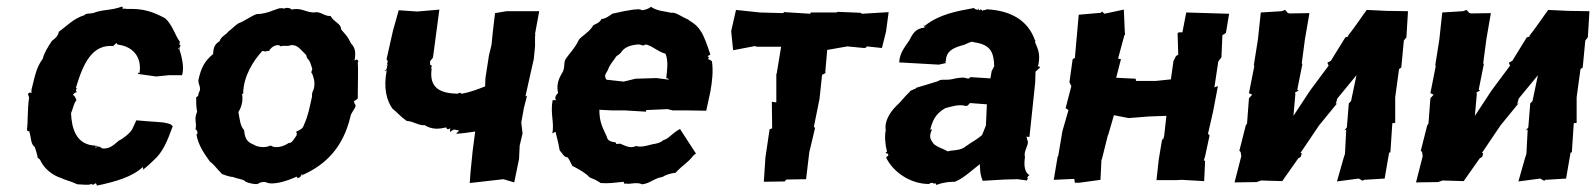

<svg xmlns="http://www.w3.org/2000/svg" viewBox="-20 -565 4987 600"><path d="M219 -252 214 -263 208 -269C211 -272 213 -276 220 -277C212 -288 225 -291 220 -286C214 -286 224 -292 217 -290C240 -367 268 -428 336 -421C332 -429 332 -417 344 -431C346 -428 344 -426 352 -425C393 -419 424 -389 416 -337C409 -338 414 -339 411 -334L468 -326L508 -330H549C557 -355 547 -392 539 -416C550 -418 536 -409 537 -414C543 -418 547 -425 541 -425C543 -420 539 -422 542 -435C528 -452 519 -488 496 -508C458 -528 429 -539 376 -537C369 -539 370 -537 362 -538C368 -544 357 -543 363 -545C327 -532 308 -536 279 -527C269 -522 254 -523 252 -522C242 -518 246 -521 245 -518C209 -507 192 -486 164 -466C161 -451 152 -445 142 -437C129 -417 117 -398 114 -382C92 -353 88 -321 78 -283C81 -280 75 -281 80 -273C73 -280 68 -271 67 -272L71 -260C65 -221 68 -186 64 -158C65 -165 64 -150 71 -156C79 -130 75 -116 89 -105C93 -93 97 -79 98 -71C104 -71 108 -59 106 -64C119 -35 148 -16 170 -9C187 -1 198 0 222 11C240 11 253 15 266 10C271 15 273 8 271 13C283 4 279 8 283 15C341 3 395 -13 426 -43C426 -43 429 -38 426 -34C442 -46 459 -63 459 -63C490 -90 503 -125 520 -171C520 -171 521 -169 515 -175C512 -178 496 -183 470 -184L442 -186L406 -189C402 -179 397 -170 393 -161C386 -148 362 -130 352 -126C331 -108 322 -100 300 -101C295 -105 288 -106 296 -107C292 -105 291 -107 280 -108C285 -100 271 -103 284 -111C275 -106 274 -113 278 -110C217 -112 204 -165 202 -211C210 -231 210 -241 219 -252Z M605 -284C603 -277 600 -275 599 -265L593 -261C593 -245 593 -230 596 -216C585 -190 596 -183 591 -161C594 -159 598 -155 597 -147C599 -155 599 -149 594 -144C600 -110 619 -84 636 -60C650 -50 654 -41 674 -21C677 -20 697 -12 708 -12C724 -5 740 -6 748 3C755 7 782 13 787 9C793 4 803 3 810 4C831 16 879 0 907 -13C912 -4 910 -10 919 -12C916 -15 914 -18 917 -10C921 -20 925 -17 922 -21C927 -21 925 -15 923 -17C999 -50 1052 -105 1075 -200C1076 -213 1094 -229 1091 -237C1085 -244 1089 -243 1086 -249C1093 -252 1101 -259 1098 -260V-262C1098 -309 1100 -343 1098 -373C1098 -366 1101 -377 1101 -372C1097 -372 1101 -384 1088 -376C1092 -400 1091 -415 1077 -429C1066 -453 1061 -455 1046 -473C1046 -492 1024 -495 1013 -515C991 -514 983 -531 960 -526C933 -527 922 -542 890 -535C894 -537 876 -544 868 -538C853 -543 842 -534 835 -533C816 -525 798 -521 782 -521C763 -514 746 -500 725 -492C714 -485 711 -480 692 -465C689 -458 671 -452 666 -436C651 -427 647 -417 646 -396C620 -375 609 -354 601 -319C597 -305 606 -300 605 -284ZM736 -273C739 -271 736 -270 740 -272C740 -327 773 -377 800 -406C815 -402 808 -406 821 -406C829 -422 851 -429 857 -420C872 -425 872 -418 890 -424C910 -425 917 -412 935 -395C939 -390 936 -393 940 -383C950 -374 952 -361 956 -349C956 -349 950 -336 955 -336C964 -314 966 -296 956 -276L955 -269V-263C947 -228 944 -206 930 -175C926 -163 921 -161 905 -153C913 -143 900 -143 908 -144C896 -126 892 -118 882 -118C866 -107 841 -100 826 -110C823 -110 810 -104 817 -107C800 -103 781 -107 773 -113C749 -122 745 -136 743 -158C730 -173 730 -189 725 -215C737 -233 740 -256 736 -273Z M1423 -272C1418 -273 1420 -278 1411 -273L1413 -272C1356 -273 1320 -289 1329 -351C1323 -354 1322 -343 1329 -356C1330 -356 1330 -361 1324 -363V-374L1326 -376L1333 -385L1353 -535L1284 -529L1226 -533L1208 -469L1188 -380L1192 -373L1190 -368L1191 -360C1184 -357 1181 -359 1190 -360C1190 -351 1186 -344 1181 -344C1187 -349 1182 -335 1189 -347C1177 -290 1189 -250 1206 -226C1221 -214 1230 -202 1251 -187C1270 -187 1291 -171 1307 -174C1329 -160 1351 -161 1374 -167C1377 -158 1384 -161 1387 -165C1385 -152 1387 -152 1389 -154C1400 -164 1400 -159 1415 -157L1405 -147C1425 -148 1446 -151 1465 -154L1457 -93L1450 -23L1448 7L1553 -5L1587 5L1602 -68L1604 -110L1613 -148L1609 -182L1617 -227L1627 -266L1622 -264C1631 -303 1639 -342 1648 -380L1652 -420V-452L1653 -456L1652 -459L1665 -530H1563L1527 -524L1520 -465L1516 -425L1508 -392L1497 -321L1496 -295C1473 -286 1450 -277 1423 -272Z M2150 -84C2145 -77 2147 -76 2150 -82L2155 -85L2105 -162C2078 -147 2071 -132 2053 -127C2040 -115 2018 -115 2014 -113C2000 -109 1979 -104 1968 -109C1949 -99 1932 -111 1918 -116C1907 -116 1906 -112 1904 -120C1893 -121 1878 -125 1877 -136C1866 -163 1853 -178 1853 -222L1892 -220H1932L1999 -216V-221L2066 -224L2082 -220H2127L2187 -219L2200 -279C2206 -313 2209 -344 2205 -372C2206 -376 2194 -377 2201 -377C2200 -380 2200 -375 2192 -381C2197 -384 2196 -385 2191 -390C2194 -390 2201 -396 2200 -394C2191 -422 2179 -456 2169 -469C2154 -492 2138 -497 2130 -504C2109 -513 2091 -528 2077 -525C2059 -530 2033 -530 2014 -544C2010 -538 1988 -531 1984 -534C1977 -538 1968 -535 1959 -535C1938 -532 1924 -529 1893 -522C1889 -518 1868 -504 1860 -506C1851 -488 1833 -491 1831 -481C1816 -460 1795 -451 1788 -439C1778 -416 1757 -395 1748 -381C1740 -367 1747 -361 1739 -341C1726 -320 1718 -301 1724 -274C1714 -266 1713 -254 1719 -252H1707C1699 -210 1713 -181 1706 -148C1714 -153 1714 -152 1716 -153C1724 -122 1727 -108 1729 -95C1739 -85 1740 -75 1754 -73C1763 -62 1768 -42 1772 -45C1792 -34 1811 -24 1822 -11C1839 -4 1844 -2 1857 7C1883 9 1897 6 1930 3C1926 3 1936 16 1935 8C1947 13 1967 2 1987 11C2012 8 2024 -8 2050 -12C2059 -18 2077 -24 2091 -25C2114 -50 2136 -61 2150 -84ZM2062 -320 2065 -321 2071 -316 2031 -321 1966 -319 1929 -310 1875 -316C1865 -332 1876 -335 1882 -352C1883 -358 1901 -382 1902 -383C1908 -394 1911 -390 1920 -400C1930 -417 1949 -424 1973 -426C1985 -427 1987 -419 1997 -426C2016 -424 2034 -404 2060 -397C2069 -371 2065 -351 2062 -320Z M2689 -420 2736 -415 2749 -467 2757 -527 2673 -522 2670 -525 2599 -528 2593 -526H2514L2512 -522L2433 -527L2432 -528L2427 -524L2355 -526L2280 -534L2265 -468L2266 -457L2271 -408L2339 -421L2345 -419H2421L2407 -334L2406 -335V-245L2392 -247L2393 -164L2385 -161L2373 -80L2372 -74L2367 3L2434 2L2430 3L2438 -4L2499 -5L2509 -89L2527 -165L2522 -171L2523 -167L2541 -256L2549 -331L2560 -337L2559 -340L2565 -409L2628 -420L2680 -415C2684 -415 2687 -416 2689 -420Z M3192 -124 3190 -128 3188 -138 3197 -137 3215 -307 3216 -341 3230 -354C3227 -359 3226 -360 3223 -354C3232 -391 3226 -407 3215 -432C3214 -436 3216 -438 3216 -438C3214 -440 3208 -443 3214 -440C3192 -501 3140 -532 3063 -536C3060 -532 3052 -535 3050 -531C3045 -539 3043 -534 3039 -532C3043 -537 3032 -542 3039 -533C3035 -536 3027 -534 3024 -540C2968 -530 2916 -520 2872 -486C2873 -486 2868 -492 2873 -482C2861 -490 2867 -487 2870 -479C2840 -476 2832 -459 2821 -438C2811 -422 2791 -401 2790 -370C2832 -368 2872 -365 2914 -363L2936 -368C2931 -378 2940 -374 2936 -378C2938 -402 2953 -414 2986 -423C3000 -426 3017 -439 3023 -433C3075 -426 3086 -403 3087 -356C3086 -359 3085 -353 3079 -343L3075 -320L3013 -324C3010 -325 3012 -316 2999 -321C2989 -324 2980 -322 2966 -320C2934 -311 2926 -321 2910 -311C2888 -304 2868 -298 2844 -291C2841 -285 2825 -285 2822 -277C2808 -265 2795 -246 2780 -233C2759 -212 2743 -183 2748 -158C2744 -142 2746 -112 2752 -92C2752 -92 2746 -84 2746 -88C2756 -85 2746 -84 2755 -85C2758 -77 2754 -79 2749 -73C2768 -32 2821 11 2886 10C2879 8 2895 5 2895 7C2894 4 2896 12 2906 7C2902 3 2903 5 2906 13C2930 4 2949 3 2964 3C2992 -8 3018 -34 3042 -52C3043 -25 3044 -17 3051 0L3120 -4L3160 -5L3189 -1L3193 -10C3186 -6 3191 -13 3197 -18C3182 -25 3179 -49 3183 -74C3178 -93 3194 -108 3192 -124ZM2893 -161 2887 -159C2893 -185 2902 -209 2934 -227C2954 -232 2975 -240 2998 -234C3003 -233 3005 -236 3011 -243L3064 -239L3061 -173L3049 -143C3033 -129 3021 -124 2997 -107C2986 -98 2973 -96 2950 -94C2948 -93 2945 -93 2942 -92C2922 -103 2915 -102 2898 -115C2892 -125 2879 -134 2893 -161Z M3743 1 3746 -62 3742 -64 3746 -77 3760 -142 3755 -147 3771 -217 3786 -296 3775 -292 3787 -372 3788 -374 3797 -386 3800 -455 3811 -462 3821 -522 3687 -526 3675 -464H3665L3660 -462L3662 -394L3655 -390L3647 -374L3639 -317L3591 -312H3530L3529 -319L3468 -322L3483 -380L3474 -382L3494 -456H3496L3495 -465L3492 -535L3431 -522L3424 -529L3420 -525L3351 -519L3339 -384L3332 -380L3322 -308L3328 -296L3310 -227L3319 -221L3300 -155L3287 -78L3285 -75L3273 -3L3337 -6L3339 6H3353L3419 -3L3422 -66H3423L3438 -126L3442 -142L3443 -143L3461 -205L3507 -196L3570 -201L3625 -203L3618 -140L3614 -127L3612 -132L3601 -66L3594 -2H3654L3673 -3Z M4375 -448 4380 -530 4314 -531 4251 -534C4232 -508 4213 -479 4193 -454V-451L4184 -448L4139 -375L4128 -369L4132 -360L4074 -282L4022 -203L4028 -271L4027 -276L4038 -282L4034 -285L4050 -365L4048 -367L4058 -443L4072 -524L4009 -523L4004 -525L3996 -534L3985 -530L3920 -526L3911 -442L3898 -360H3900L3883 -274L3893 -269L3883 -258L3877 -179L3873 -173L3853 -94L3857 -90L3859 -77L3838 5L3907 4L3921 -1L3987 1L4037 -70L4045 -75L4048 -86L4044 -87L4102 -173L4160 -244L4154 -239L4159 -257L4219 -330L4202 -249L4195 -242L4189 -167L4181 -157L4187 -160L4183 -84L4179 -72L4158 2L4226 -7L4239 0L4242 -3L4307 -7L4321 -88L4325 -89L4331 -180L4340 -181V-263V-261L4352 -349L4359 -354L4367 -438C4369 -441 4372 -445 4375 -448Z M4942 -448 4947 -530 4881 -531 4818 -534C4799 -508 4780 -479 4760 -454V-451L4751 -448L4706 -375L4695 -369L4699 -360L4641 -282L4589 -203L4595 -271L4594 -276L4605 -282L4601 -285L4617 -365L4615 -367L4625 -443L4639 -524L4576 -523L4571 -525L4563 -534L4552 -530L4487 -526L4478 -442L4465 -360H4467L4450 -274L4460 -269L4450 -258L4444 -179L4440 -173L4420 -94L4424 -90L4426 -77L4405 5L4474 4L4488 -1L4554 1L4604 -70L4612 -75L4615 -86L4611 -87L4669 -173L4727 -244L4721 -239L4726 -257L4786 -330L4769 -249L4762 -242L4756 -167L4748 -157L4754 -160L4750 -84L4746 -72L4725 2L4793 -7L4806 0L4809 -3L4874 -7L4888 -88L4892 -89L4898 -180L4907 -181V-263V-261L4919 -349L4926 -354L4934 -438C4936 -441 4939 -445 4942 -448Z"/></svg>

Font: Asimov Print
Style: DIt
Weight: 250
Width: 0
Designer: Google
Version: Version 2.000980: 2014